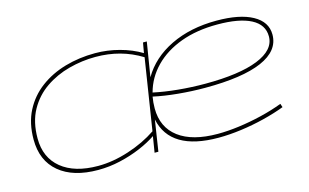

<svg xmlns="http://www.w3.org/2000/svg" viewBox="-73 -730 1493 929"><g transform="rotate(-15 674.0 -265.0)"><path d="M320 10Q195 10 125 -48.5Q55 -107 55 -213Q55 -295 86.5 -356Q118 -417 173 -458Q228 -499 299 -519.5Q370 -540 450 -540Q511 -540 571 -524Q631 -508 679 -479L688 -530H707L679 -358Q729 -444 828 -492Q927 -540 1058 -540Q1174 -540 1238.5 -504.5Q1303 -469 1303 -405Q1303 -324 1206.5 -282Q1110 -240 922 -240Q856 -240 787.5 -246.5Q719 -253 665 -265Q660 -237 660 -207Q660 -112 728.5 -60.5Q797 -9 924 -9Q973 -9 1030 -16.5Q1087 -24 1145 -38Q1203 -52 1253 -71L1259 -53Q1212 -35 1154 -20.5Q1096 -6 1036 2Q976 10 923 10Q682 10 647 -155L623 0H604L617 -80Q582 -56 533.5 -35.5Q485 -15 430.5 -2.5Q376 10 320 10ZM325 -9Q399 -9 479 -35Q559 -61 621 -103L677 -459Q625 -491 568 -506.5Q511 -522 447 -522Q380 -522 314 -504.5Q248 -487 194 -450Q140 -413 107.5 -354.5Q75 -296 75 -213Q75 -117 141 -63Q207 -9 325 -9ZM1057 -521Q954 -521 874 -491.5Q794 -462 741.5 -408.5Q689 -355 670 -284Q725 -272 792.5 -265.5Q860 -259 928 -259Q1099 -259 1191.5 -296Q1284 -333 1284 -401Q1284 -460 1225.5 -490.5Q1167 -521 1057 -521Z"/></g></svg>

Font: Georama ExtraExtended Thin
Style: Italic
Weight: 100
Width: 8
Italic angle: -9°
Designer: Jean-Baptiste Levee
Foundry: Production Type
Version: Version 1.000